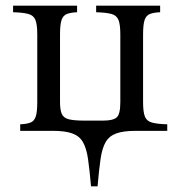

<svg xmlns="http://www.w3.org/2000/svg" viewBox="-20 -460 634 675"><path d="M111 -339Q111 -374 104.5 -390Q98 -406 79.5 -411Q61 -416 26 -417V-440H251V-417Q229 -416 215.5 -411Q202 -406 196.5 -390Q191 -374 191 -339V-101Q191 -73 197.5 -59Q204 -45 222.5 -40.5Q241 -36 276 -36H343Q377 -36 390 -47Q403 -58 403 -101V-339Q403 -374 396.5 -390Q390 -406 371.5 -411Q353 -416 318 -417V-440H543V-417Q521 -416 507.5 -411Q494 -406 488.5 -390Q483 -374 483 -339V-101Q483 -66 489.5 -50Q496 -34 514.5 -29Q533 -24 568 -23V0H457Q414 0 389 9Q364 18 351.5 39.5Q339 61 333.5 99Q328 137 323 195H300Q295 137 289.5 99Q284 61 271.5 39.5Q259 18 234 9Q209 0 166 0H51V-23Q74 -24 87 -29Q100 -34 105.5 -50Q111 -66 111 -101Z"/></svg>

Font: Bona Nova
Style: Regular
Weight: 400
Designer: Mateusz Machalski
Foundry: Capitalics
Version: Version 4.001; ttfautohint (v1.8.3)